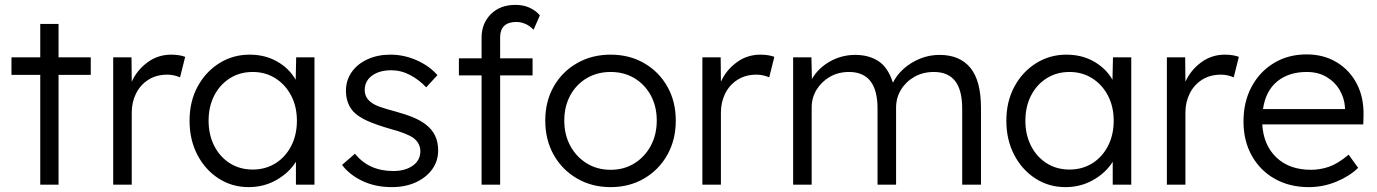

<svg xmlns="http://www.w3.org/2000/svg" viewBox="-20 -757 5643 787"><path d="M145 0V-450H27V-522H145V-659H220V-522H352V-450H220V0Z M444 0V-522H519L520 -422Q541 -469 584 -501Q627 -533 682 -533Q699 -533 714 -530.5Q729 -528 739 -524L718 -440Q692 -451 666 -451Q621 -451 588 -430Q555 -409 537.5 -373.5Q520 -338 520 -296V0Z M999 10Q931 10 876 -25.5Q821 -61 789 -122.5Q757 -184 757 -262Q757 -341 790 -402Q823 -463 879 -498Q935 -533 1003 -533Q1067 -533 1116.5 -504.5Q1166 -476 1192 -430L1194 -522H1269V0H1193V-94Q1165 -49 1113.5 -19.5Q1062 10 999 10ZM1016 -62Q1068 -62 1109 -87.5Q1150 -113 1173.5 -158.5Q1197 -204 1197 -262Q1197 -320 1173.5 -365Q1150 -410 1109 -436Q1068 -462 1016 -462Q963 -462 922 -436Q881 -410 858 -365Q835 -320 835 -262Q835 -205 858 -159.5Q881 -114 922 -88Q963 -62 1016 -62Z M1586 10Q1519 10 1466 -15Q1413 -40 1382 -81L1435 -127Q1492 -56 1592 -56Q1641 -56 1672 -78Q1703 -100 1703 -137Q1703 -170 1674 -192Q1661 -201 1637 -210.5Q1613 -220 1579 -229Q1523 -245 1486 -261.5Q1449 -278 1428 -300Q1398 -334 1398 -385Q1398 -428 1421.5 -461.5Q1445 -495 1486.5 -514Q1528 -533 1580 -533Q1636 -533 1688 -510Q1740 -487 1773 -449L1727 -399Q1698 -430 1661 -449.5Q1624 -469 1584 -469Q1535 -469 1505 -447Q1475 -425 1475 -388Q1475 -359 1498 -340Q1512 -328 1537.5 -319Q1563 -310 1601 -300Q1645 -288 1675.5 -275Q1706 -262 1726 -246Q1776 -208 1776 -141Q1776 -97 1751.5 -63Q1727 -29 1684 -9.5Q1641 10 1586 10Z M1954 0V-448H1861V-518H1954V-603Q1954 -661 1992 -699Q2030 -737 2093 -737Q2125 -737 2150.5 -725.5Q2176 -714 2193 -694L2167 -635Q2151 -652 2132.5 -659.5Q2114 -667 2097 -667Q2030 -667 2030 -603V-518H2163V-448H2030V0Z M2483 10Q2406 10 2345 -25.5Q2284 -61 2249.5 -122.5Q2215 -184 2215 -263Q2215 -341 2249.5 -402Q2284 -463 2345 -498Q2406 -533 2483 -533Q2560 -533 2620.5 -498Q2681 -463 2715.5 -402Q2750 -341 2750 -263Q2750 -184 2715.5 -122.5Q2681 -61 2620.5 -25.5Q2560 10 2483 10ZM2483 -61Q2538 -61 2580.5 -87.5Q2623 -114 2647.5 -159.5Q2672 -205 2672 -263Q2672 -321 2647.5 -366Q2623 -411 2580.5 -436.5Q2538 -462 2483 -462Q2428 -462 2385 -436.5Q2342 -411 2317.5 -366Q2293 -321 2293 -263Q2293 -205 2317.5 -159.5Q2342 -114 2385 -87.5Q2428 -61 2483 -61Z M2859 0V-522H2934L2935 -422Q2956 -469 2999 -501Q3042 -533 3097 -533Q3114 -533 3129 -530.5Q3144 -528 3154 -524L3133 -440Q3107 -451 3081 -451Q3036 -451 3003 -430Q2970 -409 2952.5 -373.5Q2935 -338 2935 -296V0Z M3231 0V-522H3306L3308 -433Q3333 -477 3381 -504.5Q3429 -532 3486 -532Q3541 -532 3580.5 -506.5Q3620 -481 3640 -418Q3655 -449 3684 -475Q3713 -501 3751 -516.5Q3789 -532 3831 -532Q3914 -532 3957.5 -479Q4001 -426 4001 -315V0H3924V-311Q3924 -388 3895 -425Q3866 -462 3808 -462Q3763 -462 3728 -442Q3693 -422 3673 -389Q3653 -356 3653 -316V0H3577V-312Q3577 -462 3460 -462Q3416 -462 3381.5 -442Q3347 -422 3327 -389Q3307 -356 3307 -317V0Z M4347 10Q4279 10 4224 -25.5Q4169 -61 4137 -122.5Q4105 -184 4105 -262Q4105 -341 4138 -402Q4171 -463 4227 -498Q4283 -533 4351 -533Q4415 -533 4464.5 -504.5Q4514 -476 4540 -430L4542 -522H4617V0H4541V-94Q4513 -49 4461.5 -19.5Q4410 10 4347 10ZM4364 -62Q4416 -62 4457 -87.5Q4498 -113 4521.5 -158.5Q4545 -204 4545 -262Q4545 -320 4521.5 -365Q4498 -410 4457 -436Q4416 -462 4364 -462Q4311 -462 4270 -436Q4229 -410 4206 -365Q4183 -320 4183 -262Q4183 -205 4206 -159.5Q4229 -114 4270 -88Q4311 -62 4364 -62Z M4763 0V-522H4838L4839 -422Q4860 -469 4903 -501Q4946 -533 5001 -533Q5018 -533 5033 -530.5Q5048 -528 5058 -524L5037 -440Q5011 -451 4985 -451Q4940 -451 4907 -430Q4874 -409 4856.5 -373.5Q4839 -338 4839 -296V0Z M5344 10Q5266 10 5205.5 -24Q5145 -58 5111 -119Q5077 -180 5077 -259Q5077 -339 5110 -401Q5143 -463 5201.5 -498.5Q5260 -534 5336 -534Q5406 -534 5459.5 -501.5Q5513 -469 5542 -412.5Q5571 -356 5569 -282L5568 -247H5154Q5159 -162 5212 -111.5Q5265 -61 5354 -61Q5391 -61 5427.5 -73.5Q5464 -86 5508 -123L5547 -69Q5512 -35 5458 -12.5Q5404 10 5344 10ZM5336 -462Q5263 -462 5215.5 -423.5Q5168 -385 5157 -310H5493V-317Q5491 -353 5472 -386.5Q5453 -420 5418.5 -441Q5384 -462 5336 -462Z"/></svg>

Font: Lexend Light
Style: Regular
Weight: 300
Designer: Bonnie Shaver-Troup, Thomas Jockin
Foundry: Lexend
Version: Version 1.007; ttfautohint (v1.8.3)